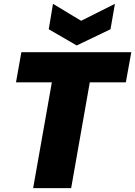

<svg xmlns="http://www.w3.org/2000/svg" viewBox="-20 -976 701 996"><path d="M63 -548.8 90.8 -705.1H661.1L632.8 -548.8H445.8L349.1 0H151.9L249 -548.8ZM400.9 -868.2 576.2 -956.1 553.2 -824.2 377.9 -740.2 232.9 -824.2 254.9 -956.1Z"/></svg>

Font: Poppins ExtraBold
Style: Italic
Weight: 800
Italic angle: -10°
Designer: Ninad Kale (Devanagari), Jonny Pinhorn (Latin)
Foundry: Indian Type Foundry
Version: Version 3.200;PS 1.000;hotconv 16.6.54;makeotf.lib2.5.65590